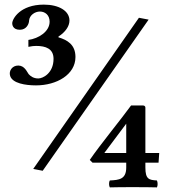

<svg xmlns="http://www.w3.org/2000/svg" viewBox="-20 -678 740 832"><path d="M610 48V27H667L670 -15H610V-211C610 -220 603 -221 598 -221H548C507 -164 414 -51 369 15L381 27H527V48C527 99 496 102 456 104C451 112 452 128 456 134C486 133 517 133 552 133C594 133 630 133 660 134C664 127 664 112 660 104C626 102 610 99 610 48ZM195 -584C195 -541 147 -511 103 -505V-475C116 -478 128 -479 137 -479C178 -479 212 -467 212 -423C212 -361 166 -338 146 -338C125 -338 112 -348 104 -357C97 -366 87 -394 59 -394C33 -394 17 -371 24 -349C34 -317 90 -308 136 -308C226 -308 307 -355 307 -431C307 -485 271 -505 234 -516C232 -517 233 -519 234 -520C263 -539 281 -564 281 -589C281 -631 235 -658 170 -658C67 -658 33 -596 33 -577C33 -573 34 -549 66 -549C95 -549 106 -575 106 -589C108 -612 131 -628 153 -628C175 -628 195 -613 195 -584ZM582 -601 124 54 165 62 624 -593ZM527 -142V-15H432Z"/></svg>

Font: Libertinus Serif
Style: Bold
Weight: 700
Designer: Philipp H. Poll, Khaled Hosny
Foundry: Caleb Maclennan
Version: Version 7.050;RELEASE